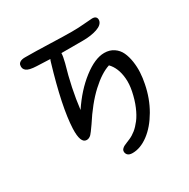

<svg xmlns="http://www.w3.org/2000/svg" viewBox="-185 -832 1165 1183"><g transform="rotate(-30 398.0 -240.5)"><path d="M425.8 181.2Q399.9 181.2 389.9 168.5Q379.9 155.8 382.8 140.1Q384.3 132.8 391.6 126.2Q398.9 119.6 405.8 116.2Q412.6 112.8 428 106.4Q443.4 100.1 450.2 97.2Q474.1 86.9 496.6 68.8Q519 50.8 541.3 21.7Q563.5 -7.3 582 -51.3Q600.6 -95.2 611.8 -149.9Q621.6 -198.2 617.9 -238.8Q614.3 -279.3 601.8 -309.1Q589.4 -338.9 568.8 -359.9Q508.3 -340.8 436.5 -274.7Q364.7 -208.5 293 -97.2Q262.7 -53.7 253.9 -44.9Q238.8 -29.8 221.2 -29.8Q177.2 -29.8 181.2 -133.8Q187.5 -282.7 269 -556.2Q272.5 -568.8 275.9 -574.2Q213.9 -576.2 181.2 -578.1Q127.9 -580.1 109.6 -594.7Q91.3 -609.4 96.2 -633.8Q97.7 -645.5 110.1 -653.3Q122.6 -661.1 145 -661.1Q217.8 -661.1 318.6 -657.5Q419.4 -653.8 475.1 -653.8Q525.4 -653.8 568.1 -658Q610.8 -662.1 623 -662.1Q641.6 -662.1 649.4 -653.1Q657.2 -644 654.8 -628.9Q649.4 -600.6 606.7 -586.2Q564 -571.8 505.9 -571.8H353Q353 -550.8 341.8 -506.8Q296.9 -353 279.8 -209Q348.1 -312 431.6 -376.5Q515.1 -440.9 581.1 -440.9Q619.6 -440.9 647.7 -421.9Q675.8 -402.8 689.7 -372.8Q703.6 -342.8 709.5 -303.7Q715.3 -264.6 713.1 -226.1Q710.9 -187.5 703.1 -149.9Q685.1 -56.6 640.4 20Q595.7 96.7 538.8 138.9Q481.9 181.2 425.8 181.2Z"/></g></svg>

Font: Shantell Sans Irregular
Style: Italic
Weight: 400
Italic angle: -11.31°
Designer: Stephen Nixon, Anya Danilova, Shantell Martin
Foundry: Arrow Type
Version: Version 1.006;[9816181b4]